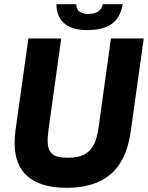

<svg xmlns="http://www.w3.org/2000/svg" viewBox="-20 -881 708 919"><path d="M300 18Q176 18 113 -36Q50 -90 50 -197Q50 -210 51 -225Q52 -240 54 -256L116 -697H273L213 -266Q211 -249 209.5 -235Q208 -221 208 -207Q208 -165 228.5 -145.5Q249 -126 304 -126Q356 -126 386 -143Q416 -160 431 -192.5Q446 -225 452 -272L511 -697H668L606 -253Q587 -114 510.5 -48Q434 18 300 18ZM397 -737Q346 -737 313.5 -752.5Q281 -768 265.5 -796Q250 -824 250 -861H345Q345 -835 362 -824.5Q379 -814 402 -814Q435 -814 452 -827.5Q469 -841 472 -861H567Q557 -797 515.5 -767Q474 -737 397 -737Z"/></svg>

Font: Hanken Grotesk Black
Style: Italic
Weight: 900
Italic angle: -8°
Designer: Alfredo Marco Pradil
Foundry: Hanken Design Co.
Version: Version 3.013